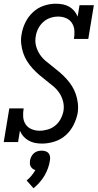

<svg xmlns="http://www.w3.org/2000/svg" viewBox="-20 -763 524 1031"><path d="M206 8Q186 8 168 4.5Q150 1 134 -8Q118 -17 106 -30.5Q94 -44 87 -61L77 0H0L30 -181H107Q103 -158 104.5 -135.5Q106 -113 117.5 -95.5Q129 -78 149.5 -69.5Q170 -61 192 -61Q214 -61 236.5 -67.5Q259 -74 277 -89Q295 -104 306 -125Q317 -146 321 -168Q325 -194 318.5 -219Q312 -244 298.5 -264Q285 -284 266 -300Q247 -316 228 -330.5Q209 -345 190.5 -361Q172 -377 155.5 -395Q139 -413 126 -433.5Q113 -454 105 -477.5Q97 -501 94 -527Q91 -553 96 -579Q101 -611 116 -642Q131 -673 156.5 -697Q182 -721 214.5 -732Q247 -743 279 -743Q299 -743 317.5 -739.5Q336 -736 351.5 -727Q367 -718 378.5 -704.5Q390 -691 397 -674L407 -735H484L454 -554H377Q381 -577 379.5 -599Q378 -621 366.5 -639Q355 -657 335 -665.5Q315 -674 292 -674Q271 -674 250 -667Q229 -660 212 -644.5Q195 -629 185 -609Q175 -589 172 -568Q167 -541 173.5 -516.5Q180 -492 193.5 -471.5Q207 -451 225.5 -435.5Q244 -420 263.5 -405Q283 -390 301.5 -374Q320 -358 336.5 -340Q353 -322 366 -301.5Q379 -281 387 -257.5Q395 -234 398 -208.5Q401 -183 397 -156Q391 -124 375 -92Q359 -60 332.5 -36.5Q306 -13 272 -2.5Q238 8 206 8ZM160 248 123 206Q137 195 149 180.5Q161 166 170 150Q161 148 155 143Q149 138 145 131Q141 124 140.5 115.5Q140 107 141 99Q143 88 148.5 77.5Q154 67 162.5 59.5Q171 52 182 49Q193 46 204 46Q214 46 224 49Q234 52 240.5 59.5Q247 67 248.5 77.5Q250 88 248 99Q245 120 237.5 140.5Q230 161 219 180Q208 199 192.5 216.5Q177 234 160 248Z"/></svg>

Font: Iosevka QP
Style: Italic
Weight: 400
Italic angle: -9°
Designer: Belleve Invis
Foundry: Belleve Invis
Version: Version 20.0.0; ttfautohint (v1.8.4)